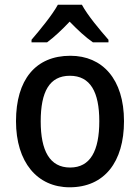

<svg xmlns="http://www.w3.org/2000/svg" viewBox="-20 -786 595 816"><path d="M328 -766H226C202 -722 150 -659 114 -617V-606H180C210 -628 243 -659 276 -694C310 -659 343 -628 375 -606H441V-617C405 -658 352 -721 328 -766ZM507 -271C507 -450 415 -549 279 -549C131 -549 48 -447 48 -271C48 -97 138 10 276 10C424 10 507 -98 507 -271ZM153 -270C153 -396 190 -464 277 -464C364 -464 402 -395 402 -271C402 -145 364 -74 278 -74C191 -74 153 -146 153 -270Z"/></svg>

Font: Noto Sans Lao Looped SemiCondensed Medium
Style: Regular
Weight: 500
Width: 4
Designer: Mark Frömberg, Ben Mitchell
Foundry: The Fontpad Ltd
Version: Version 1.002